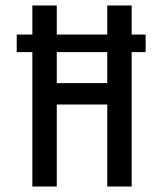

<svg xmlns="http://www.w3.org/2000/svg" viewBox="-20 -680 592 700"><path d="M41 -554H511V-490H41ZM371 0V-660H460V0ZM98 0V-660H187V0ZM150 -299V-377H409V-299Z"/></svg>

Font: Bricolage Grotesque 24pt Condensed
Style: Regular
Weight: 400
Width: 3
Designer: Mathieu Triay
Foundry: Atelier Triay
Version: Version 1.001;gftools[0.9.33.dev8+g029e19f]